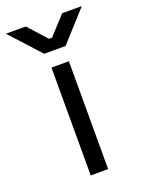

<svg xmlns="http://www.w3.org/2000/svg" viewBox="-183 -755 611 818"><g transform="rotate(-20 122.0 -345.5)"><path d="M162 0H83V-489H162ZM171 -555H74L-50 -691H40L115 -608H129L205 -691H294Z"/></g></svg>

Font: Rilu
Style: Regular
Weight: 500
Designer: Alí Sinisterra
Foundry: Alí Sinisterra
Version: 0.1